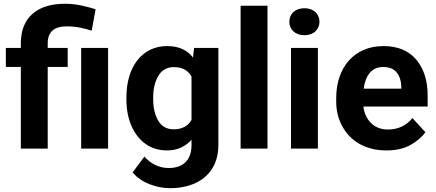

<svg xmlns="http://www.w3.org/2000/svg" viewBox="-20 -780 2290 1008"><path d="M230.5 -428.7H335.4V-528.3H230.5V-552.2C230.5 -611.8 263.7 -641.6 329.6 -641.6C387.7 -641.6 425.8 -629.4 461.4 -619.1L481.9 -731.4C426.8 -748.5 376 -760.3 320.8 -760.3C248 -760.3 190.9 -742.7 150.4 -707C109.9 -671.4 89.4 -619.6 89.4 -552.2V-528.3H10.7V-428.7H89.4V0H230.5ZM406.2 -528.3V0H547.4V-528.3Z M643.6 -257.8C643.6 -206.5 652.3 -161.1 669.4 -120.6C704.1 -40 769 9.8 856.4 9.8C912.6 9.8 954.1 -11.2 985.4 -46.4V-16.6C985.4 59.1 941.9 102.1 866.2 102.1C814 102.1 771 79.6 738.3 42L676.3 125C721.2 181.6 807.1 208 872.6 208C1023.4 208 1126.5 126.5 1126.5 -17.6V-528.3H999L993.2 -478C963.4 -516.6 919.9 -538.1 857.4 -538.1C725.6 -538.1 643.6 -429.2 643.6 -268.1ZM784.2 -268.1C784.2 -312.5 793 -350.6 811 -381.3C829.1 -412.1 856.4 -427.7 893.1 -427.7C938 -427.7 967.8 -409.7 985.4 -378.4V-150.4C967.8 -119.6 937.5 -101.1 892.1 -101.1C855.5 -101.1 828.1 -116.2 810.5 -147C793 -177.2 784.2 -214.4 784.2 -257.8Z M1243.2 -750V0H1384.3V-750Z M1499 -666C1499 -625 1529.8 -595.2 1578.1 -595.2C1626.5 -595.2 1657.2 -625 1657.2 -666C1657.2 -707 1626.5 -736.8 1578.1 -736.8C1529.8 -736.8 1499 -707 1499 -666ZM1507.8 -528.3V0H1648.9V-528.3Z M2008.3 9.8C2059.6 9.8 2102.5 0 2137.2 -20C2171.4 -40 2196.8 -62 2213.4 -85.9L2145 -160.2C2113.3 -119.6 2067.9 -100.1 2017.1 -100.1C1980.5 -100.1 1950.7 -111.3 1928.2 -133.8C1905.8 -155.8 1892.1 -185.1 1887.7 -220.7H2225.1V-279.3C2225.1 -356.9 2205.1 -419.9 2165 -467.3C2125 -514.6 2067.4 -538.1 1992.7 -538.1C1839.8 -538.1 1745.1 -425.8 1745.1 -265.6V-246.1C1745.1 -198.7 1755.9 -155.8 1776.9 -117.2C1818.8 -39.6 1898.9 9.8 2008.3 9.8ZM1991.2 -428.2C2023.9 -428.2 2047.9 -418.5 2063.5 -398.4C2078.6 -378.4 2086.4 -354 2086.9 -325.2V-314.5H1889.2C1898.9 -382.8 1930.2 -428.2 1991.2 -428.2Z"/></svg>

Font: Vazirmatn
Style: Bold
Weight: 700
Designer: Saber Rastikerdar
Foundry: Saber Rastikerdar
Version: Version 33.003